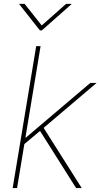

<svg xmlns="http://www.w3.org/2000/svg" viewBox="-20 -964 515 984"><path d="M97.7 -219.7 104.5 -259.3H113.3L442.9 -539.1H475.1L194.3 -300.8L190.9 -297.9ZM44.9 0 165.5 -727.5H188L67.4 0ZM370.1 0 180.2 -300.8 199.7 -314.9 398.9 0ZM106 -944.3 193.8 -833.5 318.8 -944.3H346.2L345.7 -941.9L194.3 -808.1H184.6L79.1 -941.9V-944.3Z"/></svg>

Font: Inter 18pt Thin
Style: Italic
Weight: 250
Italic angle: -9.3988°
Version: Version 4.001;git-66647c0bb